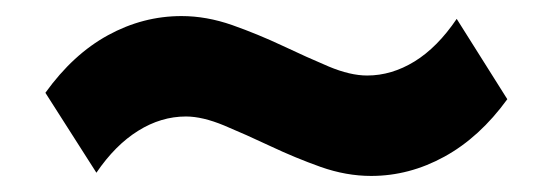

<svg xmlns="http://www.w3.org/2000/svg" viewBox="-20 -454 688 239"><path d="M442 -235Q411 -235 379.2 -246.2Q347.5 -257.5 316.8 -272Q286 -286.5 259 -297.8Q232 -309 211.5 -309Q180.5 -309 152 -291.2Q123.5 -273.5 100 -239L36.5 -338.5Q71 -386.5 114.5 -410.2Q158 -434 206 -434Q237 -434 269 -422.8Q301 -411.5 331.8 -397Q362.5 -382.5 389.2 -371.2Q416 -360 437 -360Q467.5 -360 496 -377.5Q524.5 -395 548.5 -430.5L611.5 -330.5Q577 -283 533.2 -259Q489.5 -235 442 -235Z"/></svg>

Font: Geologica ExtraBold
Style: Regular
Weight: 800
Designer: Sindre Bremnes, Frode Helland
Foundry: Monokrom Skriftforlag AS
Version: Version 1.010;gftools[0.9.28]